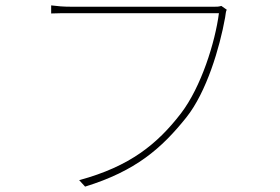

<svg xmlns="http://www.w3.org/2000/svg" viewBox="-20 -698 1040 713"><path d="M672 -262C747 -356 796 -521 816 -633C819 -651 818 -653 822 -662L802 -676C791 -673 787 -673 776 -673H246C213 -673 195 -675 170 -678V-648C195 -649 211 -649 245 -649H793C779 -541 727 -375 652 -277C565 -164 463 -80 274 -29L296 -5C484 -63 580 -147 672 -262Z"/></svg>

Font: Glow Sans SC Normal Thin
Style: Regular
Weight: 100
Designer: Ryoko NISHIZUKA (kana, bopomofo & ideographs); Paul D. Hunt (Latin, Greek & Cyrillic); Sandoll Communications, Soo-young
Version: Version 0.93